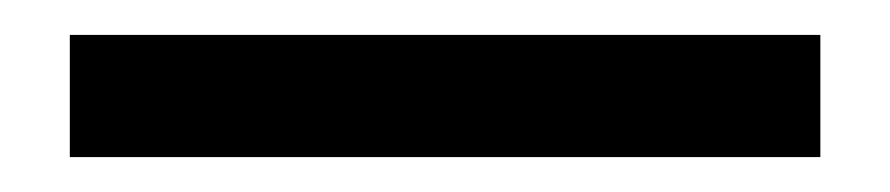

<svg xmlns="http://www.w3.org/2000/svg" viewBox="-20 -5 510 110"><path d="M20 85V15H450V85Z"/></svg>

Font: Orienta
Style: Regular
Weight: 400
Designer: Eduardo Rodriguez Tunni
Foundry: Eduardo Rodriguez Tunni
Version: Version 1.002; ttfautohint (v1.8.4.7-5d5b);gftools[0.9.23]